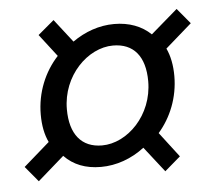

<svg xmlns="http://www.w3.org/2000/svg" viewBox="-40 -591 575 522"><g transform="rotate(-5 247.5 -330.5)"><path d="M11 -157 46 -115 118 -178C143 -152 176 -139 218 -139C260 -139 302 -154 337 -181L391 -112L434 -149L382 -217C416 -256 438 -309 438 -368C438 -397 433 -423 423 -444L495 -507L460 -549L387 -486C362 -510 328 -523 287 -523C246 -523 207 -509 173 -485L124 -548L80 -511L127 -450C90 -410 67 -355 67 -295C67 -265 72 -240 82 -219ZM366 -360C366 -267 295 -197 226 -197C170 -197 139 -235 139 -303C139 -395 210 -465 279 -465C335 -465 366 -428 366 -360Z"/></g></svg>

Font: Cambridge Sans Italic
Style: Regular
Weight: 400
Italic angle: -11°
Version: Version 2.000;PS 002.000;hotconv 1.0.88;makeotf.lib2.5.64775